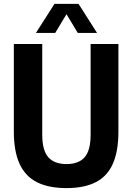

<svg xmlns="http://www.w3.org/2000/svg" viewBox="-20 -969 688 999"><path d="M326 9.7Q233.6 9.7 172.8 -20.7Q112.1 -51.1 82 -116.2Q52 -181.3 52 -285.3V-740H199.8V-268.4Q199.8 -185.9 231.5 -150.6Q263.2 -115.3 326 -115.3Q388.9 -115.3 420.2 -150.6Q451.5 -185.9 451.5 -268.4V-740H596.1V-285.3Q596.1 -181.3 566.9 -116.2Q537.6 -51.1 477.6 -20.7Q417.7 9.7 326 9.7ZM166.9 -797.5 263.4 -948.9H388.5L485.1 -797.5H384.8L317.1 -910H334.9L267.1 -797.5Z"/></svg>

Font: Encode Sans Condensed Thin
Style: Regular
Weight: 100
Width: 3
Designer: Multiple Designers
Foundry: Impallari Type
Version: Version 3.002